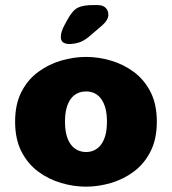

<svg xmlns="http://www.w3.org/2000/svg" viewBox="-20 -706 659 737"><path d="M310.5 10.5Q263 10.5 215 -3.5Q167 -17.5 126.8 -47.2Q86.5 -77 62.2 -124.5Q38 -172 38 -239Q38 -306 62.2 -353.2Q86.5 -400.5 126.8 -430Q167 -459.5 215 -473.5Q263 -487.5 310.5 -487.5Q357.5 -487.5 405.5 -473.5Q453.5 -459.5 493.5 -430Q533.5 -400.5 557.8 -353.2Q582 -306 582 -239Q582 -172 557.8 -124.5Q533.5 -77 493.5 -47.2Q453.5 -17.5 405.5 -3.5Q357.5 10.5 310.5 10.5ZM310.5 -122.5Q328.5 -122.5 343 -129.8Q357.5 -137 368.2 -151.5Q379 -166 384.8 -187.8Q390.5 -209.5 390.5 -239Q390.5 -268.5 384.8 -290.2Q379 -312 368.2 -326.5Q357.5 -341 343 -348Q328.5 -355 310.5 -355Q292.5 -355 277.5 -348Q262.5 -341 251.8 -326.5Q241 -312 235.2 -290.2Q229.5 -268.5 229.5 -239Q229.5 -209.5 235.2 -187.8Q241 -166 251.8 -151.5Q262.5 -137 277.5 -129.8Q292.5 -122.5 310.5 -122.5ZM245.5 -537Q233 -537 223.2 -542.8Q213.5 -548.5 213.5 -565Q213.5 -583.5 228 -610.5L238 -629Q258.5 -666.5 278.8 -676.5Q299 -686.5 337 -686.5H354.5Q375 -686.5 385.5 -676Q396 -665.5 396 -650Q396 -629 371.5 -608L325.5 -568.5Q302.5 -548.5 282.8 -542.8Q263 -537 245.5 -537Z"/></svg>

Font: Sono Monospace ExtraBold
Style: Regular
Weight: 800
Version: Version 2.112